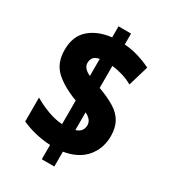

<svg xmlns="http://www.w3.org/2000/svg" viewBox="-197 -862 913 1022"><g transform="rotate(30 260.0 -350.5)"><path d="M225 -30Q130 -35 48 -72V-219Q88 -195 135.5 -177.5Q183 -160 225 -158V-303Q137 -336 88 -381.5Q39 -427 39 -508Q39 -592 90.5 -637Q142 -682 225 -691V-759H302V-692Q345 -689 387 -676.5Q429 -664 467 -645L430 -520Q400 -537 366.5 -547Q333 -557 302 -560V-425Q362 -403 402 -378.5Q442 -354 462 -319Q482 -284 482 -232Q482 -156 436.5 -102Q391 -48 302 -33V58H225ZM225 -559Q199 -554 189 -541Q179 -528 179 -508Q179 -475 225 -454ZM302 -166Q325 -173 335 -187Q345 -201 345 -220Q345 -254 302 -275Z"/></g></svg>

Font: Noto Sans Thai Cond Blk
Style: Regular
Weight: 900
Width: 3
Designer: Monotype Design Team
Foundry: Monotype Imaging Inc.
Version: Version 2.002; ttfautohint (v1.8.4.7-5d5b)